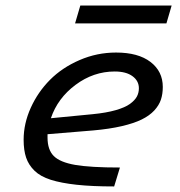

<svg xmlns="http://www.w3.org/2000/svg" viewBox="-20 -671 654 698"><path d="M252.9 -585.9 272 -650.9H604L585 -585.9ZM416 -62 395 6.8Q314.9 6.8 258.8 0.7Q202.6 -5.4 164.8 -17.3Q127 -29.3 105.5 -50.3Q84 -71.3 75 -97.9Q65.9 -124.5 65.9 -163.1Q65.9 -221.7 91.8 -279.1Q117.7 -336.4 161.9 -380.9Q206.1 -425.3 269.3 -452.6Q332.5 -480 401.9 -480Q482.4 -480 527.1 -445.8Q571.8 -411.6 571.8 -355Q571.8 -329.1 564.9 -308.6Q558.1 -288.1 540.8 -269.3Q523.4 -250.5 495.1 -236.6Q466.8 -222.7 422.6 -212.4Q378.4 -202.1 318.8 -196.8L152.8 -183.1V-170.9Q152.8 -126.5 175.5 -103.8Q198.2 -81.1 253.4 -71.5Q308.6 -62 416 -62ZM397 -411.1Q319.8 -411.1 254.6 -362.5Q189.5 -314 165 -241.2L316.9 -255.9Q366.2 -260.7 400.4 -270.5Q434.6 -280.3 452.4 -293.2Q470.2 -306.2 477.5 -319.8Q484.9 -333.5 484.9 -350.1Q484.9 -377 461.7 -394Q438.5 -411.1 397 -411.1Z"/></svg>

Font: IntelOne Mono
Style: Italic
Weight: 400
Italic angle: -16°
Designer: Fred Shallcrass
Foundry: Frere-Jones Type LLC
Version: Version 1.200;hotconv 1.1.0;makeotfexe 2.6.0;FJTRelease1.2